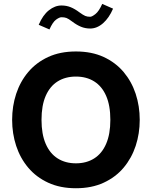

<svg xmlns="http://www.w3.org/2000/svg" viewBox="-20 -975 794 1005"><path d="M377.4 -705.6Q294.9 -705.6 232.4 -676.8Q169.9 -647.9 127.9 -598.1Q85.9 -548.3 64.7 -483.9Q43.5 -419.4 43.5 -347.7Q43.5 -275.9 64.7 -211.4Q85.9 -147 127.9 -97.2Q169.9 -47.4 232.4 -18.6Q294.9 10.3 377.4 10.3Q460 10.3 522.5 -18.6Q585 -47.4 627 -97.2Q668.9 -147 690.2 -211.4Q711.4 -275.9 711.4 -347.7Q711.4 -419.4 690.2 -483.9Q668.9 -548.3 627 -598.1Q585 -647.9 522.5 -676.8Q460 -705.6 377.4 -705.6ZM377.4 -574.2Q432.6 -574.2 473.1 -548.8Q513.7 -523.4 535.6 -473.1Q557.6 -422.9 557.6 -347.7Q557.6 -272.9 535.6 -222.2Q513.7 -171.4 473.1 -145.8Q432.6 -120.1 377.4 -120.1Q322.3 -120.1 281.7 -145.8Q241.2 -171.4 219.2 -222.2Q197.3 -272.9 197.3 -347.7Q197.3 -422.9 219.2 -473.1Q241.2 -523.4 281.7 -548.8Q322.3 -574.2 377.4 -574.2ZM182.6 -845.2 238.8 -820.8Q255.9 -859.4 273.4 -872.1Q291 -884.8 301.8 -884.8Q317.4 -884.8 327.9 -880.9Q338.4 -877 358.4 -861.8Q380.9 -844.7 403.3 -835.2Q425.8 -825.7 452.1 -825.7Q487.8 -825.7 519.3 -853.3Q550.8 -880.9 571.8 -929.7L515.1 -954.6Q498 -916 479.7 -901.6Q461.4 -887.2 452.1 -887.2Q437 -887.2 426.3 -891.6Q415.5 -896 395.5 -910.6Q372.1 -928.2 349.9 -937.3Q327.6 -946.3 301.8 -946.3Q267.6 -946.3 235.8 -921.1Q204.1 -896 182.6 -845.2Z"/></svg>

Font: Estedad-VF-FD Black
Style: Regular
Weight: 900
Designer: Amin Abedi
Version: Version 4.000